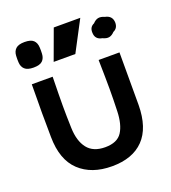

<svg xmlns="http://www.w3.org/2000/svg" viewBox="-129 -779 795 891"><g transform="rotate(-20 268.5 -334.0)"><path d="M52 -470H155Q154 -420 153.5 -386Q153 -352 153 -326Q153 -300 153.5 -274.5Q154 -249 155 -217Q157 -152 185.5 -115.5Q214 -79 273 -79Q333 -79 356.5 -115.5Q380 -152 382 -217Q383 -249 383.5 -274.5Q384 -300 384 -326Q384 -352 383.5 -386Q383 -420 382 -470H485Q485 -420 485 -387Q485 -354 485 -328.5Q485 -303 485 -276Q485 -249 485 -210Q484 -98 429.5 -41.5Q375 15 273 15Q172 15 112.5 -41Q53 -97 52 -210Q52 -249 51.5 -276Q51 -303 51 -328.5Q51 -354 51.5 -387Q52 -420 52 -470ZM238 -683H369L290 -533H183ZM87 -540Q57 -540 43.5 -552.5Q30 -565 29 -587Q28 -603 29 -619Q30 -641 43.5 -653.5Q57 -666 87 -666Q118 -666 131 -653.5Q144 -641 145 -619Q146 -603 145 -587Q144 -565 131 -552.5Q118 -540 87 -540ZM433 -559Q398 -565 398 -600Q397 -627 420 -637Q433 -651 446.5 -653.5Q460 -656 478 -648Q513 -641 514 -607Q514 -579 491 -569Q479 -556 465.5 -553Q452 -550 433 -559Z"/></g></svg>

Font: Kreadon Light
Style: Bold
Weight: 600
Designer: Reiya WATANABE
Foundry: StudioGnu
Version: Version 1.003; ttfautohint (v1.8.4.7-5d5b);gftools[0.9.32]